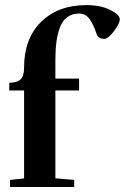

<svg xmlns="http://www.w3.org/2000/svg" viewBox="-20 -747 498 767"><path d="M20 0V-28.3L76.2 -34.2V-385.7H17.1V-416.5Q46.9 -416.5 61.5 -429.4Q76.2 -442.4 76.2 -477.5Q76.2 -592.8 144.3 -659.7Q212.4 -726.6 324.7 -726.6Q381.8 -726.6 420.2 -707.5Q458.5 -688.5 458.5 -669.4Q458.5 -653.3 435.3 -622.6Q412.1 -591.8 396.5 -591.8Q372.1 -591.8 365.7 -611.8Q354 -647.9 338.1 -670.4Q322.3 -692.9 295.9 -692.9Q268.6 -692.9 249.3 -679Q230 -665 220 -638.9Q210 -612.8 205.6 -581.1Q201.2 -549.3 201.2 -507.8V-433.1H295.9V-385.7H201.2V-34.7L276.4 -28.3V0Z"/></svg>

Font: Elstob
Style: Bold
Weight: 700
Designer: Peter S. Baker
Version: Version 1.015